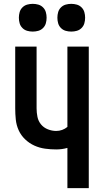

<svg xmlns="http://www.w3.org/2000/svg" viewBox="-20 -977 540 997"><path d="M330 0V-209Q316 -205 301.5 -203Q287 -201 272 -201Q243 -201 214 -205Q185 -209 158.5 -221Q132 -233 110.5 -253.5Q89 -274 77 -300.5Q65 -327 62 -356Q59 -385 59 -414V-735H170V-414Q170 -392 174.5 -370Q179 -348 193 -331Q207 -314 228.5 -305.5Q250 -297 272 -297Q288 -297 303 -302.5Q318 -308 330 -318V-735H441V0ZM350 -813Q335 -813 321 -817Q307 -821 296.5 -831.5Q286 -842 282 -856Q278 -870 278 -885Q278 -900 282 -914Q286 -928 296.5 -938.5Q307 -949 321 -953Q335 -957 350 -957Q365 -957 379 -953Q393 -949 403.5 -938.5Q414 -928 418 -914Q422 -900 422 -885Q422 -870 418 -856Q414 -842 403.5 -831.5Q393 -821 379 -817Q365 -813 350 -813ZM150 -813Q135 -813 121 -817Q107 -821 96.5 -831.5Q86 -842 82 -856Q78 -870 78 -885Q78 -900 82 -914Q86 -928 96.5 -938.5Q107 -949 121 -953Q135 -957 150 -957Q165 -957 179 -953Q193 -949 203.5 -938.5Q214 -928 218 -914Q222 -900 222 -885Q222 -870 218 -856Q214 -842 203.5 -831.5Q193 -821 179 -817Q165 -813 150 -813Z"/></svg>

Font: Moesevka
Style: Bold
Weight: 700
Monospace: yes
Designer: Belleve Invis
Foundry: Belleve Invis
Version: Version 32.5.0; ttfautohint (v1.8.4)